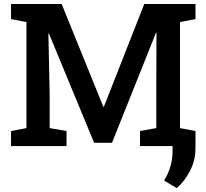

<svg xmlns="http://www.w3.org/2000/svg" viewBox="-20 -731 1032 961"><path d="M35.2 0V-75.2L112.3 -89.8V-620.6L35.2 -635.3V-710.9H288.6L497.1 -196.8H500L702.1 -710.9H958.5V-635.3L880.9 -620.6V-89.8L958.5 -75.2V0H680.7V-75.2L762.2 -89.8V-255.4L763.2 -566.4L760.7 -566.9L540.5 -16.1H451.2L224.6 -564L222.2 -563.5L228.5 -263.7V-89.8L313 -75.2V0ZM864.7 210.4 801.3 172.9Q822.3 138.7 833 102.1Q843.8 65.4 843.8 22V-70.8H958.5L958 17.6Q958 70.8 931.6 123Q905.3 175.3 864.7 210.4Z"/></svg>

Font: Roboto Slab Medium
Style: Regular
Weight: 500
Designer: Google
Version: Version 2.001; ttfautohint (v1.8.3)